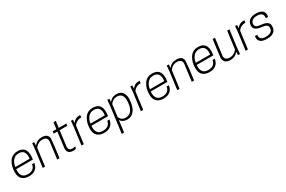

<svg xmlns="http://www.w3.org/2000/svg" viewBox="155 -2149 5693 3818"><g transform="rotate(-30 3001.5 -240.0)"><path d="M240 9Q147 9 89.5 -41Q32 -91 32 -199Q32 -334 89 -428Q155 -539 287 -539Q479 -539 479 -334Q479 -305 471 -242H88Q86 -222 86 -204Q86 -126 123.5 -82.5Q161 -39 241 -39Q320 -39 362 -76Q404 -113 410 -170H461Q457 -127 434.5 -86.5Q412 -46 365 -18.5Q318 9 240 9ZM423 -288Q427 -315 427 -338Q427 -410 393 -450.5Q359 -491 287 -491Q203 -491 154.5 -433.5Q106 -376 94 -288Z M943 0H890Q940 -381 940 -393Q940 -491 827 -491Q775 -491 732.5 -466Q690 -441 663 -403L610 0H557L609 -395L621 -530H666L664 -452Q729 -539 843 -539Q975 -539 991 -437V-429Q991 -396 977 -269L981 -293Q972 -209 943 0Z M1259 9Q1124 9 1124 -113Q1152 -337 1171 -481H1086L1093 -530H1177L1197 -680H1250L1230 -530H1404L1398 -481H1224L1195 -255Q1181 -153 1179 -130Q1179 -76 1200.5 -57.5Q1222 -39 1264 -39Q1295 -39 1326 -48L1331 -49L1329 -34Q1328 -15 1320.5 -5Q1313 5 1283 8Z M1500 0H1447L1499 -395L1511 -530H1556L1554 -455Q1573 -489 1613.5 -514Q1654 -539 1714 -539L1728 -538L1722 -486Q1675 -486 1641.5 -472.5Q1608 -459 1586 -439Q1564 -419 1552 -398Z M1966 9Q1873 9 1815.5 -41Q1758 -91 1758 -199Q1758 -334 1815 -428Q1881 -539 2013 -539Q2205 -539 2205 -334Q2205 -305 2197 -242H1814Q1812 -222 1812 -204Q1812 -126 1849.5 -82.5Q1887 -39 1967 -39Q2046 -39 2088 -76Q2130 -113 2136 -170H2187Q2183 -127 2160.5 -86.5Q2138 -46 2091 -18.5Q2044 9 1966 9ZM2149 -288Q2153 -315 2153 -338Q2153 -410 2119 -450.5Q2085 -491 2013 -491Q1929 -491 1880.5 -433.5Q1832 -376 1820 -288Z M2310 200H2256L2334 -395L2346 -530H2392L2390 -457Q2417 -494 2458.5 -516.5Q2500 -539 2554 -539Q2645 -539 2689.5 -483.5Q2734 -428 2734 -338Q2734 -253 2710.5 -173Q2687 -93 2634.5 -42Q2582 9 2494 9Q2448 9 2408 -10.5Q2368 -30 2345 -69ZM2488 -39Q2585 -39 2632.5 -119.5Q2680 -200 2680 -330Q2680 -402 2648 -446.5Q2616 -491 2542 -491Q2449 -491 2389 -408L2353 -128Q2394 -39 2488 -39Z M2864 0H2811L2863 -395L2875 -530H2920L2918 -455Q2937 -489 2977.5 -514Q3018 -539 3078 -539L3092 -538L3086 -486Q3039 -486 3005.5 -472.5Q2972 -459 2950 -439Q2928 -419 2916 -398Z M3330 9Q3237 9 3179.5 -41Q3122 -91 3122 -199Q3122 -334 3179 -428Q3245 -539 3377 -539Q3569 -539 3569 -334Q3569 -305 3561 -242H3178Q3176 -222 3176 -204Q3176 -126 3213.5 -82.5Q3251 -39 3331 -39Q3410 -39 3452 -76Q3494 -113 3500 -170H3551Q3547 -127 3524.5 -86.5Q3502 -46 3455 -18.5Q3408 9 3330 9ZM3513 -288Q3517 -315 3517 -338Q3517 -410 3483 -450.5Q3449 -491 3377 -491Q3293 -491 3244.5 -433.5Q3196 -376 3184 -288Z M4033 0H3980Q4030 -381 4030 -393Q4030 -491 3917 -491Q3865 -491 3822.5 -466Q3780 -441 3753 -403L3700 0H3647L3699 -395L3711 -530H3756L3754 -452Q3819 -539 3933 -539Q4065 -539 4081 -437V-429Q4081 -396 4067 -269L4071 -293Q4062 -209 4033 0Z M4384 9Q4291 9 4233.5 -41Q4176 -91 4176 -199Q4176 -334 4233 -428Q4299 -539 4431 -539Q4623 -539 4623 -334Q4623 -305 4615 -242H4232Q4230 -222 4230 -204Q4230 -126 4267.5 -82.5Q4305 -39 4385 -39Q4464 -39 4506 -76Q4548 -113 4554 -170H4605Q4601 -127 4578.5 -86.5Q4556 -46 4509 -18.5Q4462 9 4384 9ZM4567 -288Q4571 -315 4571 -338Q4571 -410 4537 -450.5Q4503 -491 4431 -491Q4347 -491 4298.5 -433.5Q4250 -376 4238 -288Z M4865 9Q4786 9 4749.5 -28Q4713 -65 4713 -126Q4713 -134 4764 -530H4818Q4783 -275 4770 -164Q4769 -157 4768 -150Q4767 -143 4767 -137Q4767 -39 4881 -39Q4978 -39 5045 -127L5098 -530H5151L5099 -135L5087 0H5042L5043 -78Q4980 9 4865 9Z M5269 0H5216L5268 -395L5280 -530H5325L5323 -455Q5342 -489 5382.5 -514Q5423 -539 5483 -539L5497 -538L5491 -486Q5444 -486 5410.5 -472.5Q5377 -459 5355 -439Q5333 -419 5321 -398Z M5710 9Q5610 9 5564 -27Q5518 -63 5518 -124L5522 -161H5575Q5573 -148 5573 -136Q5573 -39 5707 -39Q5780 -39 5822 -67.5Q5864 -96 5864 -157Q5864 -200 5831.5 -220.5Q5799 -241 5722 -249Q5640 -259 5598 -289Q5556 -319 5556 -374Q5556 -421 5577 -458Q5598 -495 5642.5 -517Q5687 -539 5758 -539Q5945 -539 5945 -405Q5945 -388 5941 -363L5940 -359H5888Q5890 -373 5890 -389Q5890 -439 5859 -465Q5828 -491 5758 -491Q5688 -491 5649 -462Q5610 -433 5610 -377Q5610 -337 5643.5 -317.5Q5677 -298 5751 -292Q5919 -277 5919 -166L5917 -142Q5914 -76 5864 -33.5Q5814 9 5710 9Z"/></g></svg>

Font: Tanohe Sans Light
Style: Italic
Weight: 300
Designer: Village Type and Design LLC & Cristiano Sobral
Foundry: Cooper Hewitt Smithsonian Design Museum
Version: Version 1.00;September 29, 2021;FontCreator 13.0.0.2655 64-b